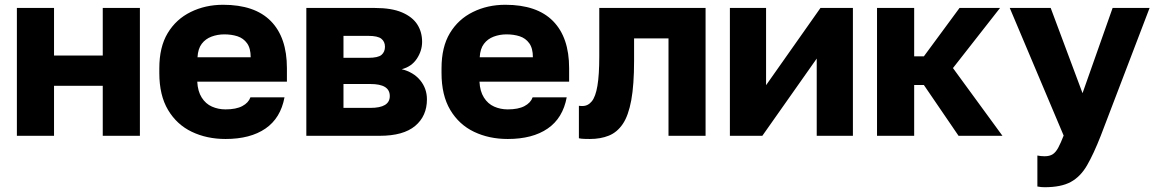

<svg xmlns="http://www.w3.org/2000/svg" viewBox="-20 -563 4796 796"><path d="M50 0V-530H204V-332.7H406V-530H560V0H406V-207.3H204V0Z M915 13.2Q837.5 13.2 775.2 -16.6Q713 -46.3 676.7 -107.2Q640.5 -168 640.5 -260V-280Q640.5 -368 675.2 -425.7Q710 -483.5 770.7 -513.3Q831.3 -543.2 905 -543.2Q1036.3 -543.2 1102.9 -475.5Q1169.5 -407.8 1169.5 -280.5V-224.5H797.8Q799.8 -184.5 816.3 -158.5Q832.7 -132.5 858.8 -121Q884.8 -109.5 915 -109.5Q958.8 -109.5 984.5 -123.2Q1010.2 -136.8 1018.2 -159.5H1159.5Q1143.5 -73.3 1080.7 -30.1Q1017.8 13.2 915 13.2ZM910 -420.5Q881.7 -420.5 856.7 -411.1Q831.7 -401.7 816.3 -381.3Q800.8 -361 798.8 -325.5H1019.3Q1019.3 -363 1004.2 -383.7Q989.2 -404.5 964.7 -412.5Q940.2 -420.5 910 -420.5Z M1250 0V-530H1534.3Q1604.2 -530 1647.2 -511.3Q1690.2 -492.7 1710.1 -461.5Q1730 -430.3 1730 -389.6Q1730 -352.5 1708.1 -319.5Q1686.2 -286.5 1645.3 -276Q1694.3 -264 1722.2 -230Q1750 -196 1750 -151Q1750 -82 1701.2 -41Q1652.3 0 1554.3 0ZM1404 -115.7H1515.5Q1555.8 -115.7 1575.9 -127.9Q1596 -140.1 1596 -164.7Q1596 -190 1576.1 -202.3Q1556.2 -214.7 1515.5 -214.7H1404ZM1404 -323.3H1507Q1547.6 -323.3 1561.8 -335.6Q1576 -347.9 1576 -369.2Q1576 -390.4 1561 -402.4Q1546 -414.3 1507 -414.3H1404Z M2085 13.2Q2007.5 13.2 1945.2 -16.6Q1883 -46.3 1846.7 -107.2Q1810.5 -168 1810.5 -260V-280Q1810.5 -368 1845.2 -425.7Q1880 -483.5 1940.7 -513.3Q2001.3 -543.2 2075 -543.2Q2206.3 -543.2 2272.9 -475.5Q2339.5 -407.8 2339.5 -280.5V-224.5H1967.8Q1969.8 -184.5 1986.3 -158.5Q2002.7 -132.5 2028.8 -121Q2054.8 -109.5 2085 -109.5Q2128.8 -109.5 2154.5 -123.2Q2180.2 -136.8 2188.2 -159.5H2329.5Q2313.5 -73.3 2250.7 -30.1Q2187.8 13.2 2085 13.2ZM2080 -420.5Q2051.7 -420.5 2026.7 -411.1Q2001.7 -401.7 1986.3 -381.3Q1970.8 -361 1968.8 -325.5H2189.3Q2189.3 -363 2174.2 -383.7Q2159.2 -404.5 2134.7 -412.5Q2110.2 -420.5 2080 -420.5Z M2425.5 13.2Q2417 13.2 2402.5 12.8Q2388 12.3 2380 10.2V-124.5Q2383 -123.5 2395 -123.5Q2417.6 -123.5 2433.4 -142.8Q2449.2 -162 2456.8 -207.1Q2464.5 -252.1 2464.5 -330.3V-530H2905.2V0H2751.5V-403.7H2608.8V-310.3Q2608.8 -211.4 2597.1 -147.4Q2585.3 -83.5 2561.9 -49Q2538.5 -14.5 2504.2 -0.7Q2470 13.2 2425.5 13.2Z M3006 0V-530H3156V-209.8L3381.5 -530H3516V0H3366V-320.2L3140.5 0Z M3616 0V-530H3770V-329.5H3810.3L3958 -530H4126L3930.8 -280.8L4136 0H3954L3810.3 -210.5H3770V0Z M4310.8 213.2Q4295.8 213.2 4280.8 210.2V81.8Q4295.8 84.8 4310.8 84.8Q4331.2 84.8 4344.1 76.7Q4357 68.5 4367.3 49.3Q4377.7 30.2 4389.7 -1L4166.3 -530H4336L4468 -176.7L4592.7 -530H4746L4543.5 0Q4514 75.2 4486.8 122.3Q4459.5 169.5 4419.4 191.3Q4379.3 213.2 4310.8 213.2Z"/></svg>

Font: Golos Text
Style: Regular
Weight: 400
Designer: A.Korolkova, Vitaly Kuzmin
Foundry: ParaType Ltd
Version: Version 2.004